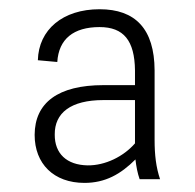

<svg xmlns="http://www.w3.org/2000/svg" viewBox="-20 -742 430 424"><path d="M279.1 -389.9C280.9 -374.3 283.7 -359.4 288.4 -346.2H333.5C324.6 -372.5 321.4 -399.9 321.4 -433.2V-586.6C321 -678.3 278.8 -721.6 199.9 -721.6C118.6 -721.6 65.3 -676.5 63.6 -609L106.5 -605.1C109.7 -655.9 142.4 -682.2 199.9 -682.2C253.2 -682.2 277.3 -652.3 278.1 -586.6V-554H208.5C108.3 -554 56.8 -515.3 56.5 -444.2C56.5 -380.3 98.7 -338.1 166.5 -338.1C212.4 -338.1 246.4 -357.2 279.1 -389.9ZM278.1 -521V-425.4C252.8 -396.3 212.4 -376.4 173.7 -376.8C127.1 -377.5 100.5 -403.1 100.9 -445C100.5 -492.5 136 -521 208.5 -521Z"/></svg>

Font: Karasuma Gothic
Style: Thin
Weight: 200
Designer: Rasmus Andersson / Ryoko Ishizuka
Foundry: rsms
Version: Version 1.00